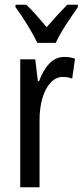

<svg xmlns="http://www.w3.org/2000/svg" viewBox="-20 -786 347 806"><path d="M249 -547Q273 -547 295 -540L283 -456Q266 -463 243 -463Q215 -463 192.5 -439Q170 -415 158 -374Q146 -333 146 -280V0H65V-537H128L139 -445H144Q161 -492 187.5 -519.5Q214 -547 249 -547ZM137 -606Q121 -639 96 -680Q71 -721 45 -756V-766H90Q109 -749 131.5 -723.5Q154 -698 176 -672Q202 -702 219.5 -721Q237 -740 262 -766H307V-756Q285 -725 257.5 -683Q230 -641 214 -606Z"/></svg>

Font: Noto Sans Kannada ExtraCondensed
Style: Regular
Weight: 400
Width: 2
Designer: Jelle Bosma - Monotype Design Team
Foundry: Monotype Imaging Inc.
Version: Version 2.005; ttfautohint (v1.8.4.7-5d5b)